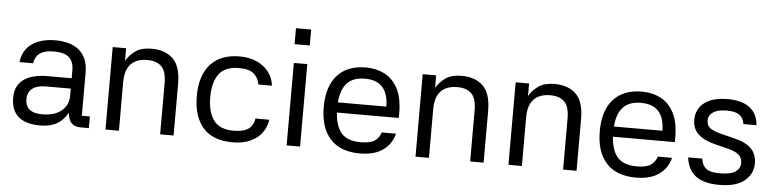

<svg xmlns="http://www.w3.org/2000/svg" viewBox="-45 -939 4720 1171"><g transform="rotate(5 2315.5 -353.5)"><path d="M520.7 0H467Q430 0 410 -25.2Q390 -50.3 389.3 -107.3L399.7 -104Q380.7 -52.3 337.3 -21.2Q294 10 221.3 10Q164.7 10 125.2 -6.8Q85.7 -23.7 65.2 -58Q44.7 -92.3 44.7 -144.3Q44.7 -185 59.7 -213.7Q74.7 -242.3 101.5 -259.8Q128.3 -277.3 163.2 -285.5Q198 -293.7 237.3 -293.7H390V-342Q390 -395.3 361.3 -421.2Q332.7 -447 268.7 -447Q212 -447 182.8 -426.2Q153.7 -405.3 147.7 -364.3H64.7Q69.7 -413 96 -446.7Q122.3 -480.3 167.3 -498Q212.3 -515.7 271.7 -515.7Q311 -515.7 347 -506.8Q383 -498 411 -477Q439 -456 455.3 -421Q471.7 -386 471.7 -334V-71.3H520.7ZM126 -144Q125.7 -101.3 151.8 -80.2Q178 -59 230.7 -59Q304.7 -59 347.3 -93.8Q390 -128.7 390 -186.7V-230.3H238.3Q183.7 -230.3 155.2 -208Q126.7 -185.7 126 -144Z M705 0H622.7V-505H705V-428.3Q728.7 -467.3 764.3 -491.5Q800 -515.7 861 -515.7Q944 -515.7 991.8 -469.5Q1039.7 -423.3 1039.7 -315.7V0H957.3V-312.7Q957.3 -385 927.3 -415Q897.3 -445 839.7 -445Q799 -445 768.7 -430Q738.3 -415 721.7 -382.8Q705 -350.7 705 -297.3Z M1402.3 10Q1280.3 10 1220 -58.5Q1159.7 -127 1159.7 -253Q1159.7 -379 1221.7 -447.3Q1283.7 -515.7 1400.3 -515.7Q1459 -515.7 1504.2 -495.3Q1549.3 -475 1577.3 -439Q1605.3 -403 1611 -355H1527.7Q1521.7 -393.7 1493.5 -419.2Q1465.3 -444.7 1401.3 -444.7Q1316.3 -444.7 1279.2 -394.5Q1242 -344.3 1242 -253Q1242 -161.7 1279.2 -111.3Q1316.3 -61 1401.3 -61Q1462.3 -61 1492 -82.5Q1521.7 -104 1528.3 -146.7H1612.7Q1607.3 -103.3 1581.5 -67.7Q1555.7 -32 1510.5 -11Q1465.3 10 1402.3 10Z M1814 -505V0H1731.7V-505ZM1726.3 -717H1819.3V-619.3H1726.3Z M1976.7 -288.7H2317Q2316.3 -367 2280.5 -407Q2244.7 -447 2173 -447Q2093 -447 2056 -398.7Q2019 -350.3 2019 -255Q2019 -158.3 2055.3 -108.5Q2091.7 -58.7 2180 -58.7Q2239 -58.7 2265.8 -77.7Q2292.7 -96.7 2303 -129.3H2390Q2380 -88.7 2354 -57.2Q2328 -25.7 2285.3 -7.8Q2242.7 10 2180 10Q2060 10 1998.3 -58.8Q1936.7 -127.7 1936.7 -253Q1936.7 -380.3 1998.2 -448Q2059.7 -515.7 2173 -515.7Q2235.3 -515.7 2286.2 -490Q2337 -464.3 2367.8 -407Q2398.7 -349.7 2398.7 -254.3V-226.3H1975.7Z M2603 0H2520.7V-505H2603V-428.3Q2626.7 -467.3 2662.3 -491.5Q2698 -515.7 2759 -515.7Q2842 -515.7 2889.8 -469.5Q2937.7 -423.3 2937.7 -315.7V0H2855.3V-312.7Q2855.3 -385 2825.3 -415Q2795.3 -445 2737.7 -445Q2697 -445 2666.7 -430Q2636.3 -415 2619.7 -382.8Q2603 -350.7 2603 -297.3Z M3172 0H3089.7V-505H3172V-428.3Q3195.7 -467.3 3231.3 -491.5Q3267 -515.7 3328 -515.7Q3411 -515.7 3458.8 -469.5Q3506.7 -423.3 3506.7 -315.7V0H3424.3V-312.7Q3424.3 -385 3394.3 -415Q3364.3 -445 3306.7 -445Q3266 -445 3235.7 -430Q3205.3 -415 3188.7 -382.8Q3172 -350.7 3172 -297.3Z M3666.7 -288.7H4007Q4006.3 -367 3970.5 -407Q3934.7 -447 3863 -447Q3783 -447 3746 -398.7Q3709 -350.3 3709 -255Q3709 -158.3 3745.3 -108.5Q3781.7 -58.7 3870 -58.7Q3929 -58.7 3955.8 -77.7Q3982.7 -96.7 3993 -129.3H4080Q4070 -88.7 4044 -57.2Q4018 -25.7 3975.3 -7.8Q3932.7 10 3870 10Q3750 10 3688.3 -58.8Q3626.7 -127.7 3626.7 -253Q3626.7 -380.3 3688.2 -448Q3749.7 -515.7 3863 -515.7Q3925.3 -515.7 3976.2 -490Q4027 -464.3 4057.8 -407Q4088.7 -349.7 4088.7 -254.3V-226.3H3665.7Z M4496 -372.3Q4489.7 -411.3 4464.2 -428.5Q4438.7 -445.7 4387.7 -445.7Q4333 -445.7 4304.7 -426.5Q4276.3 -407.3 4276.3 -376.3Q4276.3 -343.7 4298.7 -328Q4321 -312.3 4367 -300.7L4446.7 -281Q4517.7 -264.3 4552 -230Q4586.3 -195.7 4586.3 -139.7Q4586.3 -75 4535 -32.5Q4483.7 10 4379.7 10Q4287 10 4237 -27.2Q4187 -64.3 4177.7 -140.7H4264Q4269.7 -100 4294 -80.3Q4318.3 -60.7 4377.7 -60.7Q4445.7 -60.7 4474.2 -81.2Q4502.7 -101.7 4502.7 -134.7Q4502.7 -166.3 4481.8 -184.7Q4461 -203 4414 -214.7L4334.3 -234.7Q4264.7 -251.7 4229.7 -285.5Q4194.7 -319.3 4194.7 -371Q4194.7 -437.7 4244.3 -476.7Q4294 -515.7 4387.7 -515.7Q4474.7 -515.7 4522.3 -479.3Q4570 -443 4576 -372.3Z"/></g></svg>

Font: Asta Sans Light
Style: Regular
Weight: 300
Designer: 42dot
Version: Version 1.000